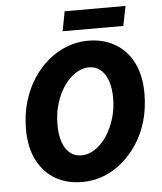

<svg xmlns="http://www.w3.org/2000/svg" viewBox="-56 -863 778 924"><g transform="rotate(-5 332.5 -401.0)"><path d="M305 12Q230 12 174.5 -20.5Q119 -53 87.5 -115Q56 -177 56 -264Q56 -335 74 -396Q92 -457 123.5 -506Q155 -555 197.5 -590.5Q240 -626 289 -644.5Q338 -663 390 -663Q465 -663 521 -630Q577 -597 608 -535.5Q639 -474 639 -387Q639 -316 621.5 -255Q604 -194 572 -145Q540 -96 498 -60.5Q456 -25 407 -6.5Q358 12 305 12ZM312 -116Q337 -116 362 -128.5Q387 -141 409.5 -164.5Q432 -188 449 -220.5Q466 -253 476.5 -292.5Q487 -332 487 -378Q487 -427 474.5 -462Q462 -497 439 -516Q416 -535 383 -535Q358 -535 333 -522.5Q308 -510 285.5 -486.5Q263 -463 246 -430.5Q229 -398 219 -358.5Q209 -319 209 -273Q209 -224 221 -189Q233 -154 256 -135Q279 -116 312 -116ZM273 -719 291 -814H585L566 -719Z"/></g></svg>

Font: Source Sans 3 ExtraBold
Style: Italic
Weight: 800
Italic angle: -11°
Version: Version 3.052;hotconv 1.1.0;makeotfexe 2.6.0